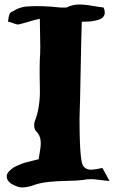

<svg xmlns="http://www.w3.org/2000/svg" viewBox="-20 -816 507 838"><path d="M153.8 -733.9Q153.8 -711.9 154.8 -675.3Q155.8 -638.7 155.8 -610.4Q155.8 -582 153.8 -557.1Q152.8 -525.4 153.1 -488.8Q153.3 -452.1 154.1 -420.4Q154.8 -388.7 149.2 -352.1Q143.6 -315.4 130.9 -284.2Q128.4 -276.4 129.6 -263.4Q130.9 -250.5 136.2 -245.1Q146.5 -234.9 151.9 -223.1Q157.2 -211.4 157.7 -197.8Q158.2 -184.1 157 -173.8Q155.8 -163.6 152.8 -146.7Q149.9 -129.9 148.9 -121.1Q144 -119.6 122.8 -114.7Q101.6 -109.9 87.2 -105.5Q72.8 -101.1 61 -95.2Q44.4 -89.8 28.8 -77.1Q13.2 -64.5 9.8 -51.8Q4.4 -17.6 61 0Q82.5 5.9 118.2 -4.9Q151.4 -17.6 189.7 -21.7Q228 -25.9 273.4 -26.6Q318.8 -27.3 345.2 -30.8Q356 -33.7 369.9 -33.9Q383.8 -34.2 393.8 -33.2Q403.8 -32.2 425 -29.5Q446.3 -26.9 458 -25.9Q450.2 -41 439.5 -60.3Q428.7 -79.6 426.8 -83Q397.5 -76.2 380.6 -75.4Q363.8 -74.7 353 -82Q342.3 -89.4 338.1 -103.5Q334 -117.7 332 -144Q327.1 -195.8 327.1 -298.8Q329.6 -369.1 332 -509Q334.5 -648.9 336.9 -721.2Q380.9 -721.2 400.9 -727.1Q451.2 -738.3 432.1 -783.2Q420.4 -784.2 381.8 -790.8Q343.3 -797.4 318.8 -796.1Q294.4 -794.9 270 -783.2H244.1Q162.1 -792 105 -788.1Q69.8 -788.1 33.2 -765.1Q28.8 -763.7 25.4 -760.3Q22 -756.8 20.3 -751Q18.6 -745.1 17.8 -741.2Q17.1 -737.3 16.1 -730Q15.1 -722.7 15.1 -721.2Q23.9 -720.2 38.1 -714.6Q52.2 -709 59.1 -709Q72.3 -711.4 103.8 -720.9Q135.3 -730.5 153.8 -733.9Z"/></svg>

Font: Sonetni venez
Style: Regular
Weight: 400
Designer: Alja Herlah
Foundry: Type Salon
Version: Version 1.000;hotconv 1.0.109;makeotfexe 2.5.65596